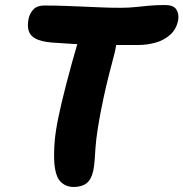

<svg xmlns="http://www.w3.org/2000/svg" viewBox="-20 -731 730 764"><path d="M273 13Q242 13 221 -8Q200 -29 196 -86Q194 -125 197.5 -167.5Q201 -210 212.5 -265Q224 -320 243.5 -396Q263 -472 294 -578Q301 -607 322 -625.5Q343 -644 370 -644Q424 -644 438 -615Q452 -586 436 -520Q408 -416 392.5 -343.5Q377 -271 369.5 -222.5Q362 -174 360 -143.5Q358 -113 356.5 -92Q355 -71 351 -51Q343 -16 324 -1.5Q305 13 273 13ZM532 -552Q480 -552 434.5 -552Q389 -552 347.5 -553Q306 -554 265.5 -556.5Q225 -559 183 -562Q142 -566 121 -577.5Q100 -589 94 -609Q88 -629 94 -658Q99 -679 113.5 -694Q128 -709 155 -709Q201 -709 240.5 -707.5Q280 -706 315.5 -704.5Q351 -703 386 -701.5Q421 -700 460 -700Q493 -700 520 -703Q547 -706 575 -708.5Q603 -711 637 -711Q670 -711 681.5 -693.5Q693 -676 689 -651Q682 -615 657.5 -593Q633 -571 599.5 -561.5Q566 -552 532 -552Z"/></svg>

Font: Shantell Sans
Style: Bold Italic
Weight: 700
Italic angle: -11°
Designer: Stephen Nixon, Anya Danilova, Shantell Martin
Foundry: Arrow Type
Version: Version 1.011;[c5ecc13dd]